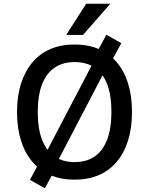

<svg xmlns="http://www.w3.org/2000/svg" viewBox="-20 -952 798 1027"><path d="M379 9Q307 9 250.5 -15Q194 -39 154 -85.5Q114 -132 92.5 -199.5Q71 -267 71 -352Q71 -438 92.5 -505Q114 -572 154 -619Q194 -666 250.5 -690Q307 -714 379 -714Q451 -714 507.5 -690Q564 -666 604 -619.5Q644 -573 665 -506Q686 -439 686 -353Q686 -268 665 -200.5Q644 -133 604 -86Q564 -39 507.5 -15Q451 9 379 9ZM379 -85Q443 -85 486.5 -115Q530 -145 553 -205Q576 -265 576 -353Q576 -442 553.5 -501Q531 -560 487 -590Q443 -620 379 -620Q316 -620 272 -590Q228 -560 205 -501Q182 -442 182 -352Q182 -264 205 -204.5Q228 -145 272 -115Q316 -85 379 -85ZM220 55 140 10 198 -97 234 -150 475 -611 492 -661 549 -766 629 -721 571 -615 535 -562 294 -100 277 -50ZM334 -765 441 -932H570L424 -765Z"/></svg>

Font: Nunito Sans 7pt SemiCondensed SemiBold
Style: Regular
Weight: 600
Width: 4
Designer: Vernon Adams
Foundry: Vernon Adams
Version: Version 3.101;gftools[0.9.27]